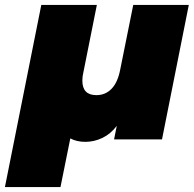

<svg xmlns="http://www.w3.org/2000/svg" viewBox="-63 -567 788 781"><path d="M705 -547 596 0H401L412 -55Q387 -22 353.5 -6Q320 10 284 10Q249 10 223 -4L183 194H-43L105 -547H331L276 -272Q272 -256 272 -239Q272 -180 329 -180Q366 -180 391 -206Q416 -232 426 -284L479 -547Z"/></svg>

Font: Montserrat Alternates Black
Style: Italic
Weight: 900
Italic angle: -11.3°
Designer: Julieta Ulanovsky
Foundry: Julieta Ulanovsky
Version: Version 7.200